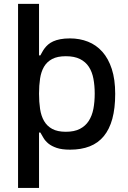

<svg xmlns="http://www.w3.org/2000/svg" viewBox="-20 -747 650 972"><path d="M71.4 -727.3H177.6V-466.6H184.3Q188.9 -474.4 193.9 -483.8Q198.9 -493.3 206.1 -502.8Q213.4 -512.4 223.7 -521.5Q234 -530.5 249.1 -537.5Q264.2 -544.4 285.2 -548.5Q306.1 -552.6 334.2 -552.6Q383.5 -552.6 425.4 -536Q467.3 -519.5 498 -485.1Q528.8 -450.6 546 -397.7Q563.2 -344.8 563.2 -271.7Q563.2 -198.9 548.7 -145.6Q534.1 -92.3 505.3 -57.5Q476.6 -22.7 433.8 -6Q391 10.7 334.9 10.7Q293.3 10.7 267.2 1.8Q241.1 -7.1 225.1 -20.2Q209.2 -33.4 200.3 -48.5Q191.4 -63.6 184.3 -76H177.6V204.5H71.4ZM313.2 -79.9Q356.2 -79.9 384.4 -94.5Q412.6 -109 429.3 -134.9Q446 -160.9 452.8 -196Q459.5 -231.2 459.5 -272.7Q459.5 -313.9 452.9 -348.5Q446.4 -383.2 429.9 -408.6Q413.4 -433.9 384.9 -448.2Q356.5 -462.4 313.2 -462.4Q270.6 -462.4 244.1 -448.3Q217.7 -434.3 202.9 -409.3Q188.2 -384.2 182.9 -349.4Q177.6 -314.6 177.6 -272.7Q177.6 -230.8 182.9 -195.5Q188.2 -160.2 203.1 -134.4Q218 -108.7 244.5 -94.3Q271 -79.9 313.2 -79.9Z"/></svg>

Font: Cannonade Med
Style: Regular
Weight: 500
Designer: Rasmus Andersson
Foundry: rsms
Version: Version 3.012;git-f93a4a705